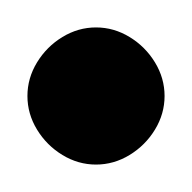

<svg xmlns="http://www.w3.org/2000/svg" viewBox="-20 -580 140 140"><path d="M0 -510Q0 -497 7 -485.5Q14 -474 25.5 -467Q37 -460 50 -460Q63 -460 74.5 -467Q86 -474 93 -485.5Q100 -497 100 -510Q100 -523 93 -534.5Q86 -546 74.5 -553Q63 -560 50 -560Q37 -560 25.5 -553Q14 -546 7 -534.5Q0 -523 0 -510Z"/></svg>

Font: Linefont
Style: Regular
Weight: 400
Monospace: yes
Version: Version 3.002;gftools[0.9.33]